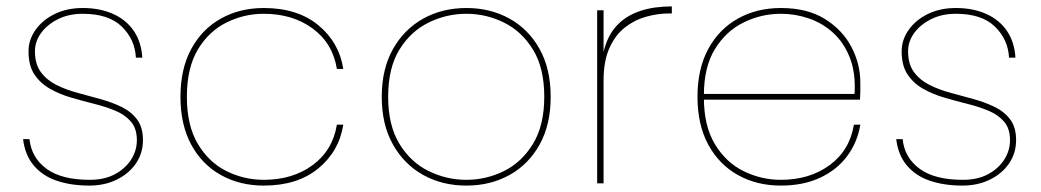

<svg xmlns="http://www.w3.org/2000/svg" viewBox="-20 -572 3247 599"><path d="M259 7Q202 7 157.5 -8Q113 -23 85.5 -55.5Q58 -88 52 -138H72Q78 -80 125 -45.5Q172 -11 260 -11Q306 -11 338.5 -28.5Q371 -46 389 -74Q407 -102 407 -135Q407 -171 388.5 -192.5Q370 -214 340 -226.5Q310 -239 274 -248Q238 -257 202 -267.5Q166 -278 136 -295Q106 -312 87.5 -339.5Q69 -367 69 -412Q69 -448 91 -479Q113 -510 151 -528.5Q189 -547 238 -547Q292 -547 333 -528.5Q374 -510 397.5 -475.5Q421 -441 424 -392H404Q401 -449 360 -489Q319 -529 238 -529Q195 -529 161.5 -512.5Q128 -496 108.5 -469.5Q89 -443 89 -412Q89 -372 107.5 -347Q126 -322 156 -307Q186 -292 221.5 -282.5Q257 -273 293 -263Q329 -253 359 -238.5Q389 -224 407.5 -199.5Q426 -175 426 -135Q426 -94 404 -62Q382 -30 344 -11.5Q306 7 259 7Z M543 -270Q543 -357 576.5 -419Q610 -481 669 -514Q728 -547 803 -547Q908 -547 973 -493.5Q1038 -440 1051 -357H1031Q1018 -437 955.5 -483Q893 -529 803 -529Q741 -529 686 -501.5Q631 -474 597 -417Q563 -360 563 -270Q563 -181 597 -123.5Q631 -66 686 -38.5Q741 -11 803 -11Q893 -11 955.5 -57Q1018 -103 1031 -183H1051Q1038 -100 973 -46.5Q908 7 803 7Q728 7 669 -26Q610 -59 576.5 -121Q543 -183 543 -270Z M1435 7Q1360 7 1300.5 -26Q1241 -59 1206 -121Q1171 -183 1171 -270Q1171 -357 1206 -419Q1241 -481 1300.5 -514Q1360 -547 1435 -547Q1510 -547 1569.5 -514Q1629 -481 1663.5 -419Q1698 -357 1698 -270Q1698 -183 1663.5 -121Q1629 -59 1569.5 -26Q1510 7 1435 7ZM1435 -11Q1497 -11 1552.5 -38.5Q1608 -66 1643 -123.5Q1678 -181 1678 -270Q1678 -360 1643 -417Q1608 -474 1552.5 -501.5Q1497 -529 1435 -529Q1373 -529 1317 -501.5Q1261 -474 1226 -417Q1191 -360 1191 -270Q1191 -181 1226 -123.5Q1261 -66 1317 -38.5Q1373 -11 1435 -11Z M1863 -321 1856 -341Q1856 -393 1869.5 -432.5Q1883 -472 1910.5 -498.5Q1938 -525 1979.5 -538.5Q2021 -552 2076 -552V-530H2067Q2031 -530 1994.5 -519.5Q1958 -509 1928.5 -485.5Q1899 -462 1881 -421.5Q1863 -381 1863 -321ZM1843 0V-540H1863V0Z M2166 -261V-279H2646Q2650 -344 2631.5 -391.5Q2613 -439 2579.5 -469.5Q2546 -500 2503.5 -514.5Q2461 -529 2416 -529Q2355 -529 2300 -502Q2245 -475 2210.5 -419Q2176 -363 2176 -275V-267Q2176 -179 2210.5 -122Q2245 -65 2300 -38Q2355 -11 2416 -11Q2506 -11 2568.5 -57Q2631 -103 2644 -183H2664Q2655 -128 2623 -85Q2591 -42 2538.5 -17.5Q2486 7 2416 7Q2341 7 2282 -26Q2223 -59 2189.5 -121Q2156 -183 2156 -270Q2156 -357 2189.5 -419Q2223 -481 2282 -514Q2341 -547 2416 -547Q2499 -547 2554 -512.5Q2609 -478 2636.5 -425Q2664 -372 2664 -315Q2664 -296 2664 -285.5Q2664 -275 2663 -261Z M2983 7Q2926 7 2881.5 -8Q2837 -23 2809.5 -55.5Q2782 -88 2776 -138H2796Q2802 -80 2849 -45.5Q2896 -11 2984 -11Q3030 -11 3062.5 -28.5Q3095 -46 3113 -74Q3131 -102 3131 -135Q3131 -171 3112.5 -192.5Q3094 -214 3064 -226.5Q3034 -239 2998 -248Q2962 -257 2926 -267.5Q2890 -278 2860 -295Q2830 -312 2811.5 -339.5Q2793 -367 2793 -412Q2793 -448 2815 -479Q2837 -510 2875 -528.5Q2913 -547 2962 -547Q3016 -547 3057 -528.5Q3098 -510 3121.5 -475.5Q3145 -441 3148 -392H3128Q3125 -449 3084 -489Q3043 -529 2962 -529Q2919 -529 2885.5 -512.5Q2852 -496 2832.5 -469.5Q2813 -443 2813 -412Q2813 -372 2831.5 -347Q2850 -322 2880 -307Q2910 -292 2945.5 -282.5Q2981 -273 3017 -263Q3053 -253 3083 -238.5Q3113 -224 3131.5 -199.5Q3150 -175 3150 -135Q3150 -94 3128 -62Q3106 -30 3068 -11.5Q3030 7 2983 7Z"/></svg>

Font: Poppins Variable
Style: Regular
Weight: 100
Designer: Jonny Pinhorn
Foundry: Indian Type Foundry
Version: Version 6.000